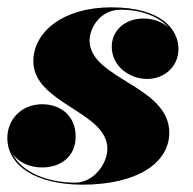

<svg xmlns="http://www.w3.org/2000/svg" viewBox="-20 -494 527 524"><path d="M442 -132C442 -260 224.5 -278.5 224.5 -383.5C224.5 -417 253 -467.5 309 -467.5C368 -467.5 414 -448 440 -419C422.5 -434.5 398 -443.5 372 -443.5C319.5 -443.5 285 -409.5 285 -366.5C285 -314 332.5 -278.5 382 -278.5C425.5 -278.5 467 -309.5 467 -360.5C467 -412.5 422 -474 284 -474C151 -474 71 -406 71 -327C71 -211 273 -190 273 -88C273 -47 235.5 4.5 185 4.5C110 4.5 40 -23.5 14.5 -74C31 -50.5 61 -37 95 -37C145 -37 186.5 -66 186.5 -121.5C186.5 -176 147.5 -209.5 95 -209.5C38.5 -209.5 0 -168 0 -117.5C0 -43 76.5 10 205.5 10C352 10 442 -48 442 -132Z"/></svg>

Font: Bodoni* 48pt Fatface
Style: Italic
Weight: 900
Italic angle: -13°
Version: Version 2.3